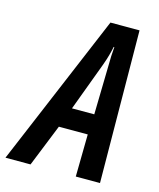

<svg xmlns="http://www.w3.org/2000/svg" viewBox="-172 -795 725 873"><g transform="rotate(15 191.0 -358.5)"><path d="M-63 0 239 -717H376L382 0H268L271 -199H135L55 0ZM171 -295H276L281 -525Q281 -549 282 -571Q283 -593 285 -614H282Q278 -594 272 -572.5Q266 -551 257 -526Z"/></g></svg>

Font: Noto Sans ExtraCondensed SemiBold
Style: Italic
Weight: 600
Width: 2
Italic angle: -12°
Designer: Monotype Design Team
Foundry: Monotype Imaging Inc.
Version: Version 2.013; ttfautohint (v1.8.4.7-5d5b)